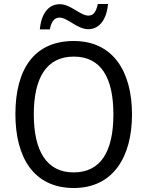

<svg xmlns="http://www.w3.org/2000/svg" viewBox="-20 -930 736 960"><path d="M179 -783H229C237 -822 251 -842 278 -842C317 -842 367 -784 421 -784C477 -784 513 -832 520 -910H469C461 -873 449 -852 422 -852C381 -852 334 -909 279 -909C218 -909 186 -856 179 -783ZM640 -358C640 -574 544 -725 349 -725C153 -725 57 -587 57 -359C57 -145 147 10 349 10C544 10 640 -143 640 -358ZM149 -358C149 -542 213 -647 349 -647C484 -647 547 -543 547 -358C547 -173 484 -68 348 -68C214 -68 149 -174 149 -358Z"/></svg>

Font: Noto Sans Arabic UI SmCn
Style: Regular
Weight: 400
Width: 4
Designer: Monotype Design Team, Nadine Chahine and Nizar Qandah
Foundry: Monotype Imaging Inc.
Version: Version 2.010